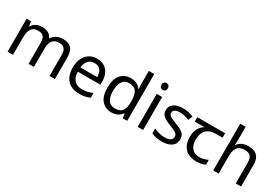

<svg xmlns="http://www.w3.org/2000/svg" viewBox="45 -1725 3868 2701"><g transform="rotate(30 1979.5 -375.0)"><path d="M673 -546Q764 -546 809 -499.5Q854 -453 854 -349V0H767V-345Q767 -408 740.5 -440Q714 -472 658 -472Q580 -472 546.5 -427Q513 -382 513 -296V0H426V-345Q426 -387 414 -415.5Q402 -444 378 -458Q354 -472 316 -472Q262 -472 231 -449.5Q200 -427 186.5 -384Q173 -341 173 -278V0H85V-536H156L169 -463H174Q191 -491 215.5 -509.5Q240 -528 270 -537Q300 -546 332 -546Q394 -546 435.5 -524Q477 -502 496 -456H501Q528 -502 574.5 -524Q621 -546 673 -546Z M1227 -546Q1296 -546 1345.5 -516Q1395 -486 1421.5 -431.5Q1448 -377 1448 -304V-251H1081Q1083 -160 1127.5 -112.5Q1172 -65 1252 -65Q1303 -65 1342.5 -74.5Q1382 -84 1424 -102V-25Q1383 -7 1343 1.5Q1303 10 1248 10Q1172 10 1113.5 -21Q1055 -52 1022.5 -113.5Q990 -175 990 -264Q990 -352 1019.5 -415Q1049 -478 1102.5 -512Q1156 -546 1227 -546ZM1226 -474Q1163 -474 1126.5 -433.5Q1090 -393 1083 -321H1356Q1356 -367 1342 -401Q1328 -435 1299.5 -454.5Q1271 -474 1226 -474Z M1774 10Q1674 10 1614 -59.5Q1554 -129 1554 -267Q1554 -405 1614.5 -475.5Q1675 -546 1775 -546Q1817 -546 1848 -535.5Q1879 -525 1902 -507Q1925 -489 1941 -467H1947Q1946 -480 1943.5 -505.5Q1941 -531 1941 -546V-760H2029V0H1958L1945 -72H1941Q1925 -49 1902 -30.5Q1879 -12 1847.5 -1Q1816 10 1774 10ZM1788 -63Q1873 -63 1907.5 -109.5Q1942 -156 1942 -250V-266Q1942 -366 1909 -419.5Q1876 -473 1787 -473Q1716 -473 1680.5 -416.5Q1645 -360 1645 -265Q1645 -169 1680.5 -116Q1716 -63 1788 -63Z M2287 -536V0H2199V-536ZM2244 -737Q2264 -737 2279.5 -723.5Q2295 -710 2295 -681Q2295 -653 2279.5 -639Q2264 -625 2244 -625Q2222 -625 2207 -639Q2192 -653 2192 -681Q2192 -710 2207 -723.5Q2222 -737 2244 -737Z M2806 -148Q2806 -96 2780 -61Q2754 -26 2706 -8Q2658 10 2592 10Q2536 10 2495.5 1Q2455 -8 2424 -24V-104Q2456 -88 2501.5 -74.5Q2547 -61 2594 -61Q2661 -61 2691 -82.5Q2721 -104 2721 -140Q2721 -160 2710 -176Q2699 -192 2670.5 -208Q2642 -224 2589 -244Q2537 -264 2500 -284Q2463 -304 2443 -332Q2423 -360 2423 -404Q2423 -472 2478.5 -509Q2534 -546 2624 -546Q2673 -546 2715.5 -536.5Q2758 -527 2795 -510L2765 -440Q2731 -454 2694 -464Q2657 -474 2618 -474Q2564 -474 2535.5 -456.5Q2507 -439 2507 -409Q2507 -387 2520 -371.5Q2533 -356 2563.5 -341.5Q2594 -327 2645 -307Q2696 -288 2732 -268Q2768 -248 2787 -219.5Q2806 -191 2806 -148Z M3152 10Q3034 10 2969 -57Q2904 -124 2904 -245Q2904 -325 2933 -380.5Q2962 -436 3016 -465H2857V-537H3309V-465H3196Q3102 -465 3048.5 -411.5Q2995 -358 2995 -252Q2995 -165 3038 -114.5Q3081 -64 3161 -64Q3198 -64 3232 -73.5Q3266 -83 3298 -99V-21Q3269 -5 3234 2.5Q3199 10 3152 10Z M3514 -537Q3514 -518 3512.5 -498Q3511 -478 3509 -462H3515Q3532 -490 3558 -508Q3584 -526 3616 -535.5Q3648 -545 3682 -545Q3747 -545 3790.5 -524.5Q3834 -504 3856 -461Q3878 -418 3878 -349V0H3791V-343Q3791 -408 3762 -440Q3733 -472 3671 -472Q3611 -472 3577 -449.5Q3543 -427 3528.5 -383.5Q3514 -340 3514 -277V0H3426V-760H3514Z"/></g></svg>

Font: ukannada85
Style: Book
Weight: 400
Designer: Jelle Bosma - Monotype Design Team
Foundry: Monotype Imaging Inc.
Version: Version 2.003